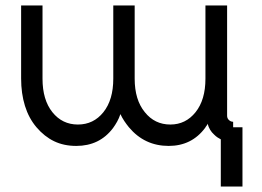

<svg xmlns="http://www.w3.org/2000/svg" viewBox="-20 -520 954 700"><path d="M471 -500H393V-233Q393 -156 357 -111Q321 -66 264 -66Q207 -66 171 -111Q135 -156 135 -233V-500H57V-234Q57 -179 71 -134Q85 -89 113 -56Q142 -22 177.5 -5Q213 12 258 12Q343 12 392 -53Q400 -64 407 -76.5Q414 -89 419 -104Q425 -91 433 -79Q441 -67 450 -56Q507 12 595 12Q679 12 728 -54Q730 -58 733 -61.5Q736 -65 737 -69Q740 -57 746 -47Q752 -37 761 -29Q767 -23 773 -19Q779 -15 785 -12V160H864V-56H830V-76Q821 -76 814 -83Q808 -89 808 -98V-500H729V-233Q729 -156 693 -111Q657 -66 601 -66Q544 -66 508 -111Q471 -156 471 -233Z"/></svg>

Font: Unageo
Style: Regular
Weight: 400
Designer: Richard Sepsi
Foundry: Richard Sepsi
Version: Version 2.000